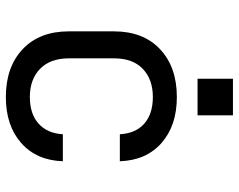

<svg xmlns="http://www.w3.org/2000/svg" viewBox="-98 -688 797 640"><g transform="rotate(90 300.0 -368.5)"><path d="M304 10Q204 10 144.5 -46Q85 -102 85 -200V-350Q85 -448 144.5 -504Q204 -560 304 -560Q399 -560 457 -509Q515 -458 518 -370H428Q425 -423 392.5 -451.5Q360 -480 304 -480Q245 -480 210 -446.5Q175 -413 175 -351V-200Q175 -138 210 -104Q245 -70 304 -70Q360 -70 392.5 -99Q425 -128 428 -180H518Q515 -92 457 -41Q399 10 304 10ZM243 -747H365V-629H243Z"/></g></svg>

Font: Tiny
Style: Regular
Weight: 400
Designer: Philipp Nurullin, Konstantin Bulenkov
Foundry: JetBrains
Version: Version 2.251; ttfautohint (v1.8.4.7-5d5b)